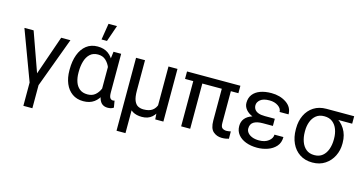

<svg xmlns="http://www.w3.org/2000/svg" viewBox="-95 -1216 3525 1860"><g transform="rotate(15 1668.0 -286.5)"><path d="M298.8 -64.5V203.6H208.5V-64.5ZM251 -122.6 391.6 -528.3H484.4L288.6 0H228.5ZM115.2 -528.3 259.8 -122.1 279.8 0H219.7L22.9 -528.3Z M550.3 -244.6V-254.9Q550.3 -337.9 574.2 -401.9Q598.1 -465.8 644.3 -502Q690.4 -538.1 756.8 -538.1Q820.8 -538.1 863.3 -507.3Q905.8 -476.6 929.7 -419.4Q953.6 -362.3 960.9 -283.7V-243.2Q953.6 -165 929.9 -108.4Q906.2 -51.8 863.3 -20.8Q820.3 10.3 755.9 10.3Q690.4 10.3 644.5 -22.5Q598.6 -55.2 574.5 -112.5Q550.3 -169.9 550.3 -244.6ZM641.1 -254.9V-244.6Q641.1 -194.3 655 -153.6Q668.9 -112.8 699.2 -88.4Q729.5 -64 778.3 -64Q825.7 -64 855.5 -89.4Q885.3 -114.7 902.3 -155.5Q919.4 -196.3 930.2 -242.7V-274.9Q922.4 -322.3 905 -365.5Q887.7 -408.7 857.2 -436.3Q826.7 -463.9 779.3 -463.9Q730 -463.9 699.5 -435.3Q668.9 -406.7 655 -359.1Q641.1 -311.5 641.1 -254.9ZM916.5 -528.3H993.2V-144Q993.2 -99.6 1004.6 -85.2Q1016.1 -70.8 1032.2 -70.8Q1037.1 -70.8 1041.3 -71.8Q1045.4 -72.8 1048.8 -73.7L1060.1 -6.3Q1044.9 4.4 1030 7.3Q1015.1 10.3 1000 10.3Q969.2 10.3 947.5 -5.1Q925.8 -20.5 914.1 -54.4Q902.3 -88.4 902.3 -144V-413.6ZM773.4 -613.3 799.8 -777.3H884.8L828.1 -613.3Z M1467.8 -528.3H1558.1V0H1476.6L1467.8 -122.1ZM1483.9 -245.6 1517.6 -246.6Q1517.6 -172.9 1499.8 -114.7Q1481.9 -56.6 1443.6 -23.2Q1405.3 10.3 1344.2 10.3Q1288.1 10.3 1251 -11.7Q1213.9 -33.7 1193.8 -83.5L1175.8 -224.6H1232.4Q1232.4 -157.2 1247.1 -122.8Q1261.7 -88.4 1286.1 -76.2Q1310.5 -64 1340.3 -64Q1397.9 -64 1429.2 -87.4Q1460.4 -110.8 1472.2 -151.6Q1483.9 -192.4 1483.9 -245.6ZM1142.6 -528.3H1232.4V203.1H1142.6Z M2189 -528.3V-453.6H1653.8V-528.3ZM1827.1 -528.3V0H1736.3V-528.3ZM2022.5 -528.3H2113.3V-134.8Q2113.3 -94.2 2130.9 -82.8Q2148.4 -71.3 2171.4 -71.3Q2182.6 -71.3 2195.1 -73.5Q2207.5 -75.7 2213.9 -77.1L2214.4 -3.9Q2203.6 -0.5 2186.3 2.9Q2168.9 6.3 2144.5 6.3Q2094.2 6.3 2058.3 -24.7Q2022.5 -55.7 2022.5 -135.3Z M2486.3 -286.6H2593.8V-233.9H2493.7Q2433.1 -233.9 2401.4 -213.4Q2369.6 -192.9 2369.6 -148.4Q2369.6 -125.5 2385 -106.2Q2400.4 -86.9 2429.4 -75.2Q2458.5 -63.5 2499.5 -63.5Q2558.6 -63.5 2594.5 -91.8Q2630.4 -120.1 2630.4 -156.2H2720.2Q2720.2 -98.6 2687.5 -62Q2654.8 -25.4 2604.2 -7.8Q2553.7 9.8 2499.5 9.8Q2435.5 9.8 2385.7 -9.3Q2335.9 -28.3 2307.4 -63.7Q2278.8 -99.1 2278.8 -148.9Q2278.8 -193.4 2303.2 -223.9Q2327.6 -254.4 2374 -270.5Q2420.4 -286.6 2486.3 -286.6ZM2593.8 -252.4H2486.3Q2426.3 -252.4 2381.8 -270.3Q2337.4 -288.1 2312.7 -318.1Q2288.1 -348.1 2288.1 -384.3Q2288.1 -434.1 2314.2 -468.3Q2340.3 -502.4 2387.9 -520Q2435.5 -537.6 2499.5 -537.6Q2585.9 -537.6 2648.7 -495.6Q2711.4 -453.6 2711.4 -381.3H2621.6Q2621.6 -416 2585.9 -440.2Q2550.3 -464.4 2499.5 -464.4Q2437 -464.4 2407.7 -439.7Q2378.4 -415 2378.4 -384.3Q2378.4 -361.3 2390.1 -343.5Q2401.9 -325.7 2427.2 -315.7Q2452.6 -305.7 2493.7 -305.7H2593.8Z M2816.9 -258.3V-269.5Q2816.9 -343.3 2845 -401.9Q2873 -460.4 2925.8 -494.4Q2978.5 -528.3 3052.2 -528.3Q3075.2 -526.4 3092.8 -508.3Q3110.4 -490.2 3147.5 -480Q3214.8 -448.2 3252 -388.7Q3289.1 -329.1 3289.1 -251V-240.2Q3289.1 -174.8 3261 -117.9Q3232.9 -61 3179.9 -25.6Q3127 9.8 3053.2 9.8Q2979 9.8 2926 -25.4Q2873 -60.5 2845 -121.1Q2816.9 -181.6 2816.9 -258.3ZM2907.2 -269.5V-258.3Q2907.2 -206.1 2922.9 -161.9Q2938.5 -117.7 2970.7 -91.1Q3002.9 -64.5 3053.2 -64.5Q3103 -64.5 3135 -91.1Q3167 -117.7 3182.6 -161.9Q3198.2 -206.1 3198.2 -258.3V-269.5Q3198.2 -318.4 3182.6 -360.4Q3167 -402.3 3134.8 -428Q3102.5 -453.6 3052.2 -453.6Q3002.4 -453.6 2970.5 -428Q2938.5 -402.3 2922.9 -360.4Q2907.2 -318.4 2907.2 -269.5ZM3330.1 -528.3V-453.6H3051.8V-528.3Z"/></g></svg>

Font: RobotoDEMO
Style: Regular
Weight: 400
Designer: Christian Robertson
Foundry: Google
Version: Version 2.136